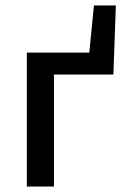

<svg xmlns="http://www.w3.org/2000/svg" viewBox="-20 -681 460 701"><path d="M78 0V-489H306L323 -661H403L394 -409H177V0Z"/></svg>

Font: Source Sans 3 Medium
Style: Regular
Weight: 500
Designer: Paul D. Hunt
Foundry: Adobe
Version: Version 3.052;hotconv 1.1.0;makeotfexe 2.6.0